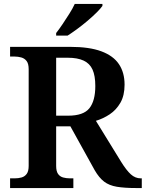

<svg xmlns="http://www.w3.org/2000/svg" viewBox="-20 -951 737 971"><path d="M31 0V-49H54Q73 -49 89 -53.5Q105 -58 115 -71.5Q125 -85 125 -112V-601Q125 -629 114.5 -642.5Q104 -656 87.5 -660.5Q71 -665 54 -665H31V-714H336Q432 -714 492.5 -691.5Q553 -669 581.5 -626.5Q610 -584 610 -523Q610 -468 589 -431.5Q568 -395 535 -373Q502 -351 465 -340L593 -132Q619 -90 641.5 -69.5Q664 -49 692 -49H697V0H670Q610 0 571 -6.5Q532 -13 506.5 -32.5Q481 -52 459 -90L336 -312H264V-112Q264 -85 273.5 -71.5Q283 -58 299 -53.5Q315 -49 334 -49H351V0ZM325 -366Q402 -366 432 -403.5Q462 -441 462 -516Q462 -568 448 -599Q434 -630 403 -644.5Q372 -659 323 -659H264V-366ZM264 -784Q279 -803 296.5 -829Q314 -855 331 -882Q348 -909 358 -931H498V-921Q489 -908 469 -888Q449 -868 423 -846Q397 -824 370.5 -804.5Q344 -785 322 -771H264Z"/></svg>

Font: Noto Rashi Hebrew SemiBold
Style: Regular
Weight: 600
Version: Version 1.006